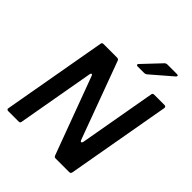

<svg xmlns="http://www.w3.org/2000/svg" viewBox="-259 -1121 1276 1276"><g transform="rotate(45 378.5 -483.5)"><path d="M151 -13Q150 0 136 0H37Q30 0 26.5 -4.5Q23 -9 25 -15L155 -750Q156 -763 170 -763H298Q311 -763 315 -752L517 -205Q520 -197 526 -197Q532 -197 535 -207L631 -750Q632 -763 646 -763H744Q751 -763 754.5 -758.5Q758 -754 757 -748L627 -13Q624 0 612 0H483Q471 0 467 -11L264 -558Q261 -567 255 -567Q249 -567 247 -556ZM437 -818Q425 -818 425 -826Q425 -830 430 -835L548 -960Q555 -967 566 -967H656Q668 -967 668 -960Q668 -955 662 -950L516 -824Q507 -818 498 -818Z"/></g></svg>

Font: Open Sauce Two SemiBold Italic
Style: Regular
Weight: 600
Italic angle: -10°
Designer: Alfredo Marco Pradil
Foundry: Creative Sauce Fz LLC
Version: Version 1.477